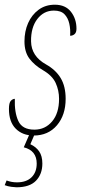

<svg xmlns="http://www.w3.org/2000/svg" viewBox="-24 -566 361 816"><path d="M119 10Q72 10 43 -19Q14 -48 14 -103Q14 -129 22 -137.5Q30 -146 39 -146Q37 -88 54 -51.5Q71 -15 122 -15Q168 -15 197.5 -50Q227 -85 227 -146Q227 -182 212.5 -213.5Q198 -245 158 -268Q122 -289 101 -317Q80 -345 80 -390Q80 -433 95.5 -468Q111 -503 140 -524.5Q169 -546 209 -546Q254 -546 277.5 -516Q301 -486 301 -444Q301 -428 293 -421Q285 -414 274 -414Q276 -441 270.5 -465.5Q265 -490 250 -505.5Q235 -521 205 -521Q162 -521 134.5 -485Q107 -449 108 -390Q109 -327 172 -292Q213 -269 234 -234Q255 -199 255 -146Q255 -77 218 -33.5Q181 10 119 10ZM46 230Q39 230 24 228Q9 226 -4 221L4 201Q25 209 48 209Q88 209 110 187.5Q132 166 132 129Q132 74 77 60L107 -9H129L105 47Q129 58 142.5 77.5Q156 97 156 129Q156 174 129 202Q102 230 46 230Z"/></svg>

Font: Noto Serif ExtraCondensed Thin
Style: Italic
Weight: 100
Width: 2
Italic angle: -12°
Designer: Monotype Design Team
Foundry: Monotype Imaging Inc.
Version: Version 2.013